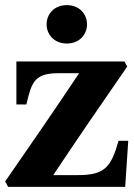

<svg xmlns="http://www.w3.org/2000/svg" viewBox="-21 -730 524 750"><path d="M161 -635C161 -597 189 -560 240 -560C291 -560 319 -597 319 -635C319 -673 291 -710 240 -710C189 -710 161 -673 161 -635ZM-1 -21 11 0H468L480 -180H442C413 -77 388 -46 284 -46H187C281 -187 378 -329 476 -470L465 -490H43V-322H82C102 -405 111 -444 206 -444H288C194 -303 97 -162 -1 -21Z"/></svg>

Font: Heuristica
Style: Bold
Weight: 700
Version: Version 1.0.1